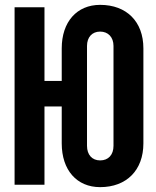

<svg xmlns="http://www.w3.org/2000/svg" viewBox="-20 -760 640 790"><path d="M392 10C501 10 570 -60 570 -170V-561C570 -671 501 -740 392 -740C296 -740 234 -670 234 -561V-427H163V-730H40V0H163V-322H234V-170C234 -60 296 10 392 10ZM392 -100C359 -100 338 -123 338 -160V-571C338 -607 359 -630 392 -630C425 -630 447 -607 447 -571V-160C447 -123 426 -100 392 -100Z"/></svg>

Font: Tekne LDO ExtraBold
Style: Regular
Weight: 800
Monospace: yes
Designer: Alessio Laiso, Mario Rullo, Paolo Rosset
Foundry: Alessio Laiso
Version: Version 1.000;hotconv 1.0.109;makeotfexe 2.5.65596